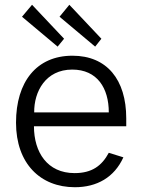

<svg xmlns="http://www.w3.org/2000/svg" viewBox="-20 -773 599 803"><path d="M508 -245V-278C508 -440 427 -540 283 -540C133 -540 47 -431 47 -260C47 -89 149 10 293 10C385 10 458 -31 496 -115L435 -134C406 -80 365 -49 292 -49C178 -49 122 -136 122 -245ZM72 -703 221 -578 248 -611 114 -753ZM229 -703 378 -578 404 -611 270 -753ZM123 -303C122 -390 171 -482 282 -482C387 -482 435 -404 435 -303Z"/></svg>

Font: Cheyenne Sans Light
Style: Regular
Weight: 300
Designer: The Public Sans project authors (U.S. Web Design System), Libre Franklin designed by Pablo Impallari and Rodrigo Fuenzal
Foundry: The Cheyenne Sans Project Authors
Version: Version 2.007